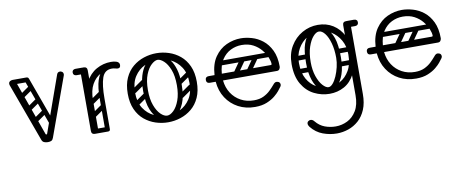

<svg xmlns="http://www.w3.org/2000/svg" viewBox="-69 -813 3430 1424"><g transform="rotate(-10 1645.5 -100.5)"><path d="M248 0Q232 0 219.5 -5.5Q207 -11 202 -26L42 -464Q41 -467 40.5 -470Q40 -473 40 -476Q40 -492 58 -498Q66 -500 69 -500Q84 -500 91 -482L241 -62Q242 -58 247 -58Q252 -58 253 -63L402 -482Q408 -500 425 -500Q427 -500 430 -500Q433 -500 436 -498Q451 -492 451 -477Q451 -475 451 -471.5Q451 -468 449 -465L290 -26Q285 -11 275.5 -5.5Q266 0 248 0ZM51 -482Q51 -500 69 -500H173Q191 -500 191 -482Q191 -465 172 -465H68Q51 -465 51 -482ZM307 -116Q291 -111 285 -127L158 -475Q151 -492 164 -496Q185 -504 191 -488L318 -139Q320 -132 318 -125.5Q316 -119 307 -116ZM125 -352Q110 -341 101 -355Q97 -360 96.5 -367Q96 -374 104 -380L181 -434Q196 -444 206 -430Q210 -424 209.5 -417.5Q209 -411 202 -406ZM163 -252Q148 -241 139 -255Q135 -260 134.5 -267Q134 -274 142 -280L219 -334Q234 -344 244 -330Q248 -324 247.5 -317.5Q247 -311 240 -306ZM193 -158Q178 -147 169 -161Q165 -166 164.5 -173Q164 -180 172 -186L249 -240Q264 -250 274 -236Q278 -230 277.5 -223.5Q277 -217 270 -212Z M588 -240Q588 -331 619 -389.5Q650 -448 701 -476.5Q752 -505 810 -505Q831 -505 849 -500Q860 -497 867 -490Q874 -483 874 -472Q874 -448 854 -448Q847 -448 834 -451.5Q821 -455 809 -455Q763 -455 722.5 -433.5Q682 -412 656.5 -366.5Q631 -321 631 -249ZM603 0Q576 0 576 -26V-474Q576 -500 603 -500Q631 -500 631 -474V-26Q631 0 603 0ZM628 -476Q628 -470 624.5 -465.5Q621 -461 619 -459Q616 -456 610.5 -454Q605 -452 594 -452H543Q531 -452 524 -459Q518 -465 518 -476Q518 -487 524 -493Q531 -500 543 -500H594Q605 -500 611 -498.5Q617 -497 618 -495Q622 -491 625 -486Q628 -481 628 -476ZM698 0Q682 0 682 -16V-245Q682 -338 699 -389Q716 -440 744 -460.5Q772 -481 806 -481L809 -455Q754 -455 735.5 -400.5Q717 -346 717 -246V-16Q717 0 701 0ZM585 -17Q585 -35 603 -35H699Q717 -35 717 -17Q717 0 698 0H602Q585 0 585 -17ZM631 -221Q616 -210 607 -224Q603 -229 602.5 -236Q602 -243 610 -249L687 -303Q702 -313 712 -299Q716 -293 715.5 -286.5Q715 -280 708 -275ZM629 -122Q614 -111 605 -125Q601 -130 600.5 -137Q600 -144 608 -150L685 -204Q700 -214 710 -200Q714 -194 713.5 -187.5Q713 -181 706 -176Z M1153 10Q1105 10 1059 -5Q1013 -20 975.5 -51Q938 -82 915.5 -131.5Q893 -181 893 -250Q893 -319 915.5 -368.5Q938 -418 975.5 -449Q1013 -480 1059 -495Q1105 -510 1153 -510Q1201 -510 1247 -495Q1293 -480 1330.5 -449Q1368 -418 1390.5 -368.5Q1413 -319 1413 -250Q1413 -181 1390.5 -131.5Q1368 -82 1330.5 -51Q1293 -20 1247 -5Q1201 10 1153 10ZM1153 -40Q1203 -40 1250 -62Q1297 -84 1327.5 -130.5Q1358 -177 1358 -250Q1358 -323 1327.5 -369.5Q1297 -416 1250 -438Q1203 -460 1153 -460Q1104 -460 1056.5 -438Q1009 -416 978.5 -369.5Q948 -323 948 -250Q948 -177 978.5 -130.5Q1009 -84 1056.5 -62Q1104 -40 1153 -40ZM1154 -4Q1123 -4 1089 -29Q1055 -54 1032 -108Q1009 -162 1009 -250Q1009 -318 1023 -364.5Q1037 -411 1059 -438.5Q1081 -466 1106.5 -478Q1132 -490 1154 -490V-460Q1134 -460 1108 -437Q1082 -414 1063.5 -367.5Q1045 -321 1045 -250Q1045 -183 1062.5 -136Q1080 -89 1105.5 -64.5Q1131 -40 1154 -40ZM1154 -4V-40Q1177 -40 1202.5 -64.5Q1228 -89 1245.5 -136Q1263 -183 1263 -250Q1263 -321 1244.5 -367.5Q1226 -414 1200.5 -437Q1175 -460 1154 -460V-490Q1177 -490 1202 -478Q1227 -466 1249 -438.5Q1271 -411 1285 -364.5Q1299 -318 1299 -250Q1299 -162 1276 -108Q1253 -54 1219.5 -29Q1186 -4 1154 -4ZM956 -249Q941 -238 932 -252Q928 -257 927.5 -264Q927 -271 935 -277L1012 -331Q1027 -341 1037 -327Q1041 -321 1040.5 -314.5Q1040 -308 1033 -303ZM958 -152Q943 -141 934 -155Q930 -160 929.5 -167Q929 -174 937 -180L1014 -234Q1029 -244 1039 -230Q1043 -224 1042.5 -217.5Q1042 -211 1035 -206ZM1292 -249Q1277 -238 1268 -252Q1264 -257 1263.5 -264Q1263 -271 1271 -277L1348 -331Q1363 -341 1373 -327Q1377 -321 1376.5 -314.5Q1376 -308 1369 -303ZM1294 -152Q1279 -141 1270 -155Q1266 -160 1265.5 -167Q1265 -174 1273 -180L1350 -234Q1365 -244 1375 -230Q1379 -224 1378.5 -217.5Q1378 -211 1371 -206Z M1807 10Q1737 10 1681.5 -19.5Q1626 -49 1591.5 -102Q1557 -155 1551 -225H1507Q1481 -225 1481 -250Q1481 -275 1507 -275H1551Q1556 -358 1592 -410Q1628 -462 1680.5 -486Q1733 -510 1789 -510Q1828 -510 1871.5 -497.5Q1915 -485 1952.5 -455.5Q1990 -426 2014 -376.5Q2038 -327 2038 -253Q2038 -245 2032 -235Q2026 -225 2012 -225H1606Q1612 -170 1639 -128.5Q1666 -87 1709.5 -63.5Q1753 -40 1807 -40Q1850 -40 1880 -54.5Q1910 -69 1931 -89.5Q1952 -110 1968 -129Q1974 -137 1980.5 -141.5Q1987 -146 1994 -146Q1998 -146 2003.5 -144.5Q2009 -143 2012 -141Q2022 -134 2022 -120Q2022 -114 2017 -106Q2012 -98 1994 -76Q1982 -61 1958 -41Q1934 -21 1896.5 -5.5Q1859 10 1807 10ZM1606 -276H1974Q1982 -276 1982 -283Q1982 -303 1970 -332.5Q1958 -362 1934 -391.5Q1910 -421 1873.5 -440.5Q1837 -460 1787 -460Q1743 -460 1703.5 -440.5Q1664 -421 1637.5 -380.5Q1611 -340 1606 -276ZM1892 -372H1995V-337H1892ZM1786 -366Q1799 -356 1790 -343L1724 -249Q1715 -235 1699 -246Q1686 -256 1695 -269L1761 -363Q1765 -368 1772 -369.5Q1779 -371 1786 -366ZM1884 -366Q1897 -356 1888 -343L1822 -249Q1813 -235 1797 -246Q1784 -256 1793 -269L1859 -363Q1863 -368 1870 -369.5Q1877 -371 1884 -366ZM1588 -259Q1588 -276 1605 -276H1937Q1954 -276 1954 -259Q1954 -241 1938 -241H1606Q1588 -241 1588 -259ZM1588 -355Q1588 -372 1605 -372H1937Q1954 -372 1954 -355Q1954 -337 1938 -337H1606Q1588 -337 1588 -355Z M2371 309Q2318 309 2266.5 290Q2215 271 2178 225Q2168 212 2168 200Q2168 189 2177 182Q2185 176 2194 176Q2210 176 2222 192Q2251 227 2290 241.5Q2329 256 2371 256Q2417 256 2459 235.5Q2501 215 2528 170Q2555 125 2555 54V-474Q2555 -500 2583 -500Q2610 -500 2610 -474V54Q2610 122 2589.5 170.5Q2569 219 2534.5 249.5Q2500 280 2457.5 294.5Q2415 309 2371 309ZM2369 10Q2309 10 2253.5 -17.5Q2198 -45 2163 -104Q2128 -163 2128 -255Q2128 -333 2162 -390Q2196 -447 2251 -478Q2306 -509 2369 -509Q2433 -509 2482.5 -478Q2532 -447 2561 -390Q2590 -333 2590 -255Q2590 -163 2559.5 -104Q2529 -45 2479 -17.5Q2429 10 2369 10ZM2369 -40Q2415 -40 2457.5 -63Q2500 -86 2527.5 -133.5Q2555 -181 2555 -254Q2555 -316 2528.5 -362Q2502 -408 2460 -433.5Q2418 -459 2369 -459Q2321 -459 2278.5 -433.5Q2236 -408 2209.5 -362Q2183 -316 2183 -254Q2183 -181 2210 -133.5Q2237 -86 2280 -63Q2323 -40 2369 -40ZM2556 -476Q2556 -481 2559 -486Q2562 -491 2566 -495Q2568 -497 2573.5 -498.5Q2579 -500 2590 -500H2641Q2653 -500 2660 -493Q2666 -488 2666 -476Q2666 -465 2660 -459Q2653 -452 2641 -452H2590Q2569 -452 2565 -459Q2558 -463 2556 -476ZM2463 -193Q2465 -210 2480 -210L2574 -211Q2592 -209 2592 -193Q2592 -174 2576 -176L2481 -175Q2474 -175 2468.5 -179.5Q2463 -184 2463 -193ZM2470 -291Q2472 -308 2487 -308L2581 -309Q2599 -307 2599 -291Q2599 -272 2583 -274L2488 -273Q2481 -273 2475.5 -277.5Q2470 -282 2470 -291ZM2137 -193Q2139 -212 2154 -210L2248 -211Q2266 -209 2266 -193Q2266 -174 2250 -176L2155 -175Q2148 -175 2142.5 -179.5Q2137 -184 2137 -193ZM2137 -291Q2139 -310 2154 -308L2248 -309Q2266 -307 2266 -291Q2266 -272 2250 -274L2155 -273Q2148 -273 2142.5 -277.5Q2137 -282 2137 -291ZM2366 -6Q2332 -8 2302 -35.5Q2272 -63 2253.5 -115.5Q2235 -168 2235 -244Q2235 -337 2253.5 -389.5Q2272 -442 2302 -463.5Q2332 -485 2366 -485L2369 -459Q2348 -459 2325 -433Q2302 -407 2286 -359.5Q2270 -312 2270 -245Q2270 -185 2286 -138.5Q2302 -92 2325.5 -66Q2349 -40 2369 -40ZM2366 -6 2369 -40Q2385 -40 2401.5 -59Q2418 -78 2431.5 -109Q2445 -140 2453.5 -176Q2462 -212 2462 -245Q2462 -307 2448.5 -355.5Q2435 -404 2413.5 -431.5Q2392 -459 2369 -459L2366 -485Q2400 -485 2430 -463.5Q2460 -442 2478.5 -389.5Q2497 -337 2497 -244Q2497 -168 2478.5 -115.5Q2460 -63 2430 -35.5Q2400 -8 2366 -6Z M3020 10Q2950 10 2894.5 -19.5Q2839 -49 2804.5 -102Q2770 -155 2764 -225H2720Q2694 -225 2694 -250Q2694 -275 2720 -275H2764Q2769 -358 2805 -410Q2841 -462 2893.5 -486Q2946 -510 3002 -510Q3041 -510 3084.5 -497.5Q3128 -485 3165.5 -455.5Q3203 -426 3227 -376.5Q3251 -327 3251 -253Q3251 -245 3245 -235Q3239 -225 3225 -225H2819Q2825 -170 2852 -128.5Q2879 -87 2922.5 -63.5Q2966 -40 3020 -40Q3063 -40 3093 -54.5Q3123 -69 3144 -89.5Q3165 -110 3181 -129Q3187 -137 3193.5 -141.5Q3200 -146 3207 -146Q3211 -146 3216.5 -144.5Q3222 -143 3225 -141Q3235 -134 3235 -120Q3235 -114 3230 -106Q3225 -98 3207 -76Q3195 -61 3171 -41Q3147 -21 3109.5 -5.5Q3072 10 3020 10ZM2819 -276H3187Q3195 -276 3195 -283Q3195 -303 3183 -332.5Q3171 -362 3147 -391.5Q3123 -421 3086.5 -440.5Q3050 -460 3000 -460Q2956 -460 2916.5 -440.5Q2877 -421 2850.5 -380.5Q2824 -340 2819 -276ZM3105 -372H3208V-337H3105ZM2999 -366Q3012 -356 3003 -343L2937 -249Q2928 -235 2912 -246Q2899 -256 2908 -269L2974 -363Q2978 -368 2985 -369.5Q2992 -371 2999 -366ZM3097 -366Q3110 -356 3101 -343L3035 -249Q3026 -235 3010 -246Q2997 -256 3006 -269L3072 -363Q3076 -368 3083 -369.5Q3090 -371 3097 -366ZM2801 -259Q2801 -276 2818 -276H3150Q3167 -276 3167 -259Q3167 -241 3151 -241H2819Q2801 -241 2801 -259ZM2801 -355Q2801 -372 2818 -372H3150Q3167 -372 3167 -355Q3167 -337 3151 -337H2819Q2801 -337 2801 -355Z"/></g></svg>

Font: Agu Display Uzo
Style: Regular
Weight: 400
Designer: Oluwaseun Badejo
Version: Version 1.103